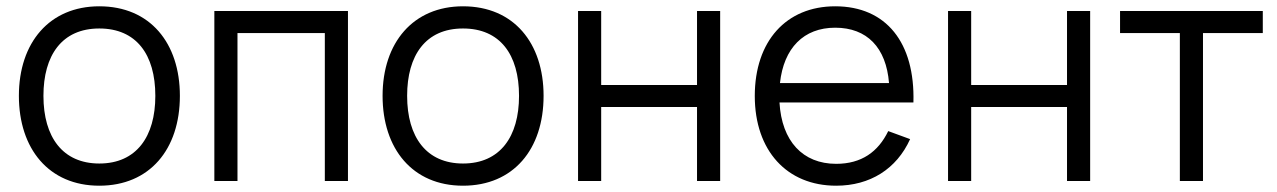

<svg xmlns="http://www.w3.org/2000/svg" viewBox="-20 -575 4057 610"><path d="M295.5 15C455.5 15 551.5 -100.5 551.5 -270.5C551.5 -438 457 -555 295.5 -555C137.5 -555 40 -440 40 -270.5C40 -102.5 135 15 295.5 15ZM295.5 -55.5C179.5 -55.5 118 -139 118 -270.5C118 -399 176.5 -484.5 295.5 -484.5C413 -484.5 473.5 -402 473.5 -270.5C473.5 -141 413.5 -55.5 295.5 -55.5Z M734.5 0V-470H1012V0H1085.5V-540H661V0Z M1451 15C1611 15 1707 -100.5 1707 -270.5C1707 -438 1612.5 -555 1451 -555C1293 -555 1195.5 -440 1195.5 -270.5C1195.5 -102.5 1290.5 15 1451 15ZM1451 -55.5C1335 -55.5 1273.5 -139 1273.5 -270.5C1273.5 -399 1332 -484.5 1451 -484.5C1568.5 -484.5 1629 -402 1629 -270.5C1629 -141 1569 -55.5 1451 -55.5Z M1890 0V-235H2194.5V0H2268V-540H2194.5V-305H1890V-540H1816.5V0Z M2636.5 -54.5C2530.5 -54.5 2463.5 -126.5 2456.5 -249.5H2882C2887.5 -439.5 2795.5 -555 2633.5 -555C2478 -555 2378 -444.5 2378 -270C2378 -96.5 2480 15 2636.5 15C2744 15 2828.5 -38 2871.5 -133L2802 -158.5C2770 -92.5 2717 -54.5 2636.5 -54.5ZM2458 -311C2470 -422.5 2533.5 -487 2633.5 -487C2734.5 -487 2795.5 -424 2804.5 -311Z M3065.5 0V-235H3370V0H3443.5V-540H3370V-305H3065.5V-540H2992V0Z M3802 0V-470H3992V-540H3538.5V-470H3728.5V0Z"/></svg>

Font: Vela Sans
Style: Regular
Weight: 400
Designer: Principal design: Mikhail Sharanda - project Manrope.
Design modification: Ravid Balaliev
Foundry: Mikhail Sharanda
Version: Version 1.001